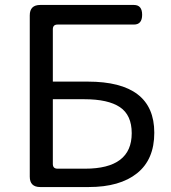

<svg xmlns="http://www.w3.org/2000/svg" viewBox="-20 -754 688 774"><path d="M334 -425Q602 -425 602 -219Q602 -111 532.5 -55.5Q463 0 338 0H142Q100 0 100 -42V-692Q100 -734 142 -734H520Q553 -734 553 -694.5Q553 -655 520 -655H212Q193 -655 193 -636V-425ZM323 -74Q511 -74 511 -217Q511 -290 463.5 -322Q416 -354 320 -354H193V-93Q193 -74 212 -74Z"/></svg>

Font: Raw Maruko Gothic CJK TC
Style: Regular
Weight: 400
Version: Version 1.001